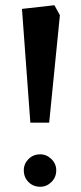

<svg xmlns="http://www.w3.org/2000/svg" viewBox="-20 -710 309 734"><path d="M96 -241 64 -676 188 -690 209 -652 168 -241ZM134 4Q107 4 89 -14Q71 -32 71 -59Q71 -84 89 -102Q107 -120 134 -120Q158 -120 176.5 -102Q195 -84 195 -59Q195 -32 176.5 -14Q158 4 134 4Z"/></svg>

Font: Kreon Medium
Style: Regular
Weight: 500
Version: Version 2.002